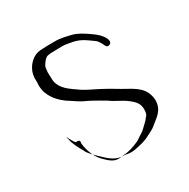

<svg xmlns="http://www.w3.org/2000/svg" viewBox="-132 -747 789 802"><g transform="rotate(-30 262.0 -345.5)"><path d="M101 -217C92 -217 75 -262 75 -253L78 -245C82 -221 94 -199 105 -179C106 -179 115 -159 116 -159C131 -139 150 -122 168 -105C185 -89 210 -69 241 -69C241 -69 255 -69 255 -68C268 -65 284 -64 298 -67C324 -72 351 -78 370 -89C381 -95 402 -104 411 -112C439 -137 475 -152 475 -205C471 -263 431 -284 391 -306C365 -320 338 -338 311 -352C281 -369 247 -382 220 -401C220 -402 200 -415 200 -415C175 -433 144 -457 144 -498C144 -499 143 -529 143 -529C143 -531 144 -534 144 -538C145 -554 147 -558 155 -569C161 -577 170 -589 181 -590C188 -591 193 -592 199 -592L249 -593C253 -593 258 -593 266 -592C285 -588 295 -588 311 -583C339 -575 362 -556 383 -541C389 -537 395 -527 399 -521C405 -512 406 -493 423 -499C442 -506 429 -529 421 -540C408 -557 395 -566 378 -578C359 -591 334 -608 309 -614C287 -619 259 -627 232 -626C231 -626 180 -626 179 -625C157 -625 142 -622 127 -612C102 -595 80 -563 84 -522C84 -522 84 -505 83 -504C83 -489 85 -475 89 -464C89 -463 95 -451 95 -450C108 -424 126 -406 149 -389C174 -374 195 -356 224 -344C245 -334 261 -324 281 -313C281 -312 301 -302 301 -301C327 -282 356 -272 381 -252C397 -239 414 -225 415 -197C415 -185 414 -175 410 -168C411 -168 398 -155 399 -154C394 -149 390 -144 384 -139C373 -129 365 -119 351 -111C337 -103 332 -97 319 -91C298 -82 273 -72 245 -71C241 -71 239 -69 234 -69C234 -69 221 -69 221 -68C192 -67 173 -90 158 -104C136 -125 120 -163 116 -201L117 -209C118 -215 110 -220 101 -217Z"/></g></svg>

Font: Photofail
Style: Regular
Weight: 400
Foundry: Cannot Into Space Fonts
Version: Version 0.97